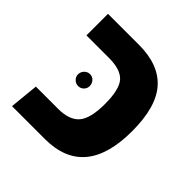

<svg xmlns="http://www.w3.org/2000/svg" viewBox="-154 -693 819 819"><g transform="rotate(45 255.0 -284.0)"><path d="M33 0 46 -131H180Q248 -131 277.5 -165.5Q307 -200 307 -287Q307 -375 278.5 -406.5Q250 -438 180 -438H44V-568H231Q351 -568 411 -500.5Q471 -433 471 -287Q471 0 231 0ZM136 -295Q136 -310 146.5 -321Q157 -332 172 -332Q187 -332 197 -321Q207 -310 207 -295Q207 -281 197 -270.5Q187 -260 172 -260Q157 -260 146.5 -270.5Q136 -281 136 -295Z"/></g></svg>

Font: FiraGO
Style: Bold
Weight: 700
Designer: bBox Type
Foundry: bBox Type GmbH
Version: Version 1.001;PS 001.001;hotconv 1.0.88;makeotf.lib2.5.64775